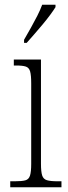

<svg xmlns="http://www.w3.org/2000/svg" viewBox="-20 -786 286 806"><path d="M23 0V-25H42Q72 -25 86.5 -29Q101 -33 106 -49Q111 -65 111 -98V-436Q111 -470 106.5 -486Q102 -502 88.5 -506.5Q75 -511 48 -511H38V-536H152V-99Q152 -65 157 -49.5Q162 -34 177 -29.5Q192 -25 222 -25H238V0ZM81 -619Q96 -645 110 -670Q124 -695 136.5 -719.5Q149 -744 157 -766H213V-756Q205 -743 191 -724Q177 -705 159.5 -684Q142 -663 124.5 -643Q107 -623 92 -606H81Z"/></svg>

Font: Noto Serif Khmer Condensed ExtraLight
Style: Regular
Weight: 250
Width: 3
Designer: Danh Hong and the Monotype Design Team
Foundry: Monotype Imaging Inc.
Version: Version 2.004